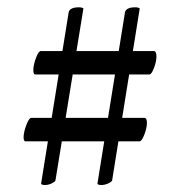

<svg xmlns="http://www.w3.org/2000/svg" viewBox="-20 -539 504 536"><path d="M398.4 -331.1Q398.4 -331.1 77.1 -331.1Q72.3 -333.5 73.2 -347.2Q74.2 -360.8 80.6 -377.7Q86.9 -394.5 92.8 -396.5H411.1Q417 -394 416.7 -380.6Q416.5 -367.2 410.4 -350.6Q404.3 -334 398.4 -331.1ZM371.1 -144.5H49.8Q44.9 -147 46.1 -160.6Q47.4 -174.3 54 -191.2Q60.5 -208 66.4 -210H384.8Q390.6 -207.5 390.1 -194.1Q389.6 -180.7 383.3 -164.1Q377 -147.5 371.1 -144.5ZM370.1 -515.6 293 -35.2Q292 -31.7 282.5 -27.1Q272.9 -22.5 262.7 -22.5Q258.3 -22.5 255.6 -23.4Q252.9 -24.4 252.4 -25.4L252 -26.4L329.1 -505.9Q333.5 -518.6 357.4 -518.6Q365.7 -518.6 370.1 -515.6ZM212.9 -515.6 134.8 -35.2Q133.8 -31.7 124.5 -27.1Q115.2 -22.5 105.5 -22.5Q101.1 -22.5 98.4 -23.4Q95.7 -24.4 95.2 -25.4L94.7 -26.4L171.9 -505.9Q176.3 -518.6 200.2 -518.6Q208.5 -518.6 212.9 -515.6Z"/></svg>

Font: Amiri
Style: Bold Slanted
Weight: 700
Italic angle: 9°
Designer: Khaled Hosny
Version: Version 000.107